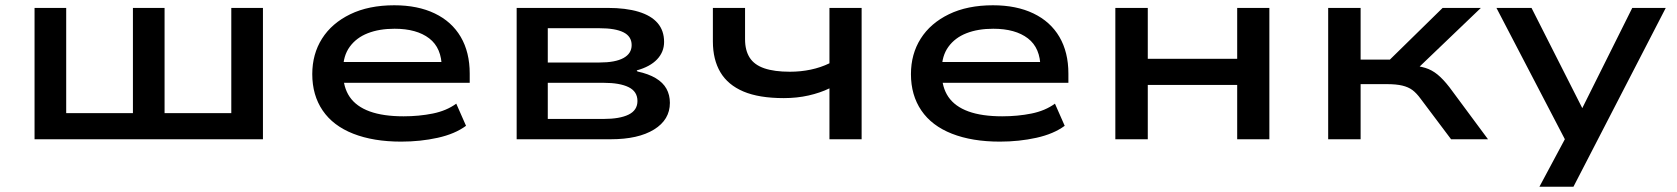

<svg xmlns="http://www.w3.org/2000/svg" viewBox="-20 -528 6359 728"><path d="M111 0V-498H231V-99H484V-498H604V-99H857V-498H977V0Z M1501 9Q1396 9 1319.5 -21Q1243 -51 1203.5 -109Q1164 -167 1164 -247Q1164 -323 1201 -381.5Q1238 -440 1308 -474Q1378 -508 1475 -508Q1564 -508 1628.5 -477Q1693 -446 1727 -388Q1761 -330 1761 -249V-214H1256V-293H1679L1655 -271Q1655 -346 1607.5 -382.5Q1560 -419 1476 -419Q1418 -419 1374.5 -402Q1331 -385 1306 -350.5Q1281 -316 1281 -265V-252Q1281 -197 1306 -160.5Q1331 -124 1382 -105.5Q1433 -87 1510 -87Q1569 -87 1621 -97.5Q1673 -108 1710 -135L1747 -51Q1705 -20 1639.5 -5.5Q1574 9 1501 9Z M1939 0V-498H2284Q2353 -498 2401 -483.5Q2449 -469 2473.5 -440.5Q2498 -412 2498 -369Q2498 -331 2471.5 -303Q2445 -275 2394 -261L2397 -257Q2439 -248 2466.5 -231.5Q2494 -215 2507 -191.5Q2520 -168 2520 -138Q2520 -74 2460 -37Q2400 0 2296 0ZM2057 -77H2268Q2330 -77 2363.5 -93.5Q2397 -110 2397 -145Q2397 -181 2363.5 -197.5Q2330 -214 2269 -214H2057ZM2057 -291H2253Q2313 -291 2344 -308Q2375 -325 2375 -357Q2375 -390 2344 -405.5Q2313 -421 2253 -421H2057Z M3125 0V-193Q3090 -176 3046 -166Q3002 -156 2952 -156Q2858 -156 2799 -181Q2740 -206 2711.5 -254Q2683 -302 2683 -371V-498H2805V-379Q2805 -337 2822.5 -309.5Q2840 -282 2878 -269Q2916 -256 2975 -256Q3016 -256 3054 -264Q3092 -272 3125 -288V-498H3247V0Z M3771 9Q3666 9 3589.5 -21Q3513 -51 3473.5 -109Q3434 -167 3434 -247Q3434 -323 3471 -381.5Q3508 -440 3578 -474Q3648 -508 3745 -508Q3834 -508 3898.5 -477Q3963 -446 3997 -388Q4031 -330 4031 -249V-214H3526V-293H3949L3925 -271Q3925 -346 3877.5 -382.5Q3830 -419 3746 -419Q3688 -419 3644.5 -402Q3601 -385 3576 -350.5Q3551 -316 3551 -265V-252Q3551 -197 3576 -160.5Q3601 -124 3652 -105.5Q3703 -87 3780 -87Q3839 -87 3891 -97.5Q3943 -108 3980 -135L4017 -51Q3975 -20 3909.5 -5.5Q3844 9 3771 9Z M4209 0V-498H4332V-305H4671V-498H4793V0H4671V-206H4332V0Z M5016 0V-498H5139V-302H5250L5450 -498H5595L5336 -250L5324 -281Q5360 -278 5384.5 -270.5Q5409 -263 5430.5 -245.5Q5452 -228 5476 -197L5622 0H5482L5367 -153Q5351 -175 5335.5 -186.5Q5320 -198 5297 -203.5Q5274 -209 5238 -209H5139V0Z M5817 180 5939 -48V49L5654 -498H5787L5980 -117H5979L6169 -498H6296L5946 180Z"/></svg>

Font: Nunito Sans 7pt Expanded SemiBold
Style: Regular
Weight: 600
Width: 7
Designer: Vernon Adams
Foundry: Vernon Adams
Version: Version 3.101;gftools[0.9.27]